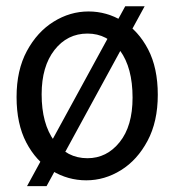

<svg xmlns="http://www.w3.org/2000/svg" viewBox="-20 -581 580 628"><path d="M262.2 8.8Q202.1 8.8 149.9 -22.7Q97.7 -54.2 65.9 -115Q34.2 -175.8 34.2 -263.7Q34.2 -351.6 67.9 -414.1Q101.6 -476.6 155.3 -510Q209 -543.5 269.5 -543.5Q329.1 -543.5 380.9 -512Q432.6 -480.5 464.4 -419.7Q496.1 -358.9 496.1 -271Q496.1 -183.1 462.6 -120.4Q429.2 -57.6 375.7 -24.4Q322.3 8.8 262.2 8.8ZM68.4 27.8 389.6 -560.5H453.1L132.3 27.8ZM266.1 -63.5Q329.1 -63.5 371.3 -116Q413.6 -168.5 413.6 -261.7Q413.6 -359.4 372.8 -415.3Q332 -471.2 266.1 -471.2Q200.2 -471.2 158.2 -417.5Q116.2 -363.8 116.2 -272.5Q116.2 -176.3 157.5 -119.9Q198.7 -63.5 266.1 -63.5Z"/></svg>

Font: Harmattan Medium
Style: Regular
Weight: 500
Designer: George W. Nuss III and SIL International
Foundry: SIL International
Version: Version 4.000